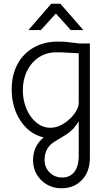

<svg xmlns="http://www.w3.org/2000/svg" viewBox="-20 -735 584 1034"><path d="M158 128Q158 52 215 5Q138 -13 90.5 -84.5Q43 -156 43 -254Q43 -331 74 -389Q105 -447 161.5 -479Q218 -511 292 -511Q331 -511 347 -508L407 -501H464V116Q464 189 421.5 234Q379 279 310 279Q268 279 233 259Q198 239 178 204.5Q158 170 158 128ZM341 -82Q369 -104 386.5 -131Q404 -158 404 -180V-448L313 -453H280Q230 -453 189.5 -426.5Q149 -400 126 -353.5Q103 -307 103 -249Q103 -194 123 -147.5Q143 -101 177 -74Q211 -47 251 -47Q297 -47 341 -82ZM404 113V-81Q402 -79 389.5 -60.5Q377 -42 360 -28Q342 -12 303 10Q276 26 272 29Q220 62 220 127Q220 167 247.5 194Q275 221 315 221Q355 221 378.5 193Q402 165 404 113ZM256 -715H305L429 -573H361L281 -662L200 -573H133Z"/></svg>

Font: Bellota
Style: Regular
Weight: 400
Designer: Kemie Guaida
Foundry: Kemie Guaida
Version: Version 4.001